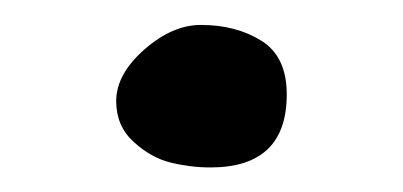

<svg xmlns="http://www.w3.org/2000/svg" viewBox="-20 -125 323 154"><path d="M73.2 -43.9Q73.2 -65.4 95.7 -85.2Q118.2 -105 141.1 -105Q169.4 -105 189.7 -92.3Q210 -79.6 210 -49.3Q210 9.3 148.9 9.3Q132.8 9.3 116.9 5.4Q101.1 1.5 87.2 -11.2Q73.2 -23.9 73.2 -43.9Z"/></svg>

Font: Short Stack
Style: Regular
Weight: 400
Designer: James Grieshaber
Foundry: James Grieshaber
Version: Version 1.002